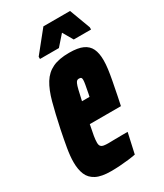

<svg xmlns="http://www.w3.org/2000/svg" viewBox="-173 -740 698 817"><g transform="rotate(-30 175.5 -331.0)"><path d="M124 8Q77 8 51 -5.5Q25 -19 14.5 -44Q4 -69 4 -105Q4 -134 10.5 -172Q17 -210 26 -254Q41 -325 54.5 -375Q68 -425 87.5 -456.5Q107 -488 138.5 -503Q170 -518 220 -518Q263 -518 287 -507Q311 -496 321.5 -474Q332 -452 332 -417Q332 -398 329 -375Q326 -352 320.5 -323Q315 -294 307 -254L298 -211H145Q138 -177 135 -159Q132 -141 132 -127Q132 -115 137 -109.5Q142 -104 151.5 -102.5Q161 -101 173 -101Q181 -101 198 -101.5Q215 -102 235 -102Q255 -102 268 -102L246 -3Q231 0 210.5 2.5Q190 5 167.5 6.5Q145 8 124 8ZM165 -312H202L205 -326Q210 -352 212.5 -366Q215 -380 215 -388Q215 -394 213.5 -397Q212 -400 209 -401Q206 -402 202 -402Q197 -402 193 -400Q189 -398 185 -389.5Q181 -381 176.5 -362.5Q172 -344 165 -312ZM100 -557V-568L182 -670H313L351 -568V-557H266L237 -607L193 -557Z"/></g></svg>

Font: Saira UltraCondensed Black
Style: Italic
Weight: 900
Width: 1
Italic angle: -12°
Designer: Hector Gatti with collaboration of the Omnibus-Type team
Foundry: Omnibus-Type
Version: Version 1.101